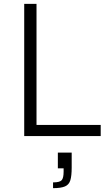

<svg xmlns="http://www.w3.org/2000/svg" viewBox="-20 -708 577 999"><path d="M106 0V-688H170V-58H504V0ZM256 271V241Q291 241 301 229.5Q311 218 311 185V168H281V86H353V164Q353 207 346 230Q339 253 318 262Q297 271 256 271Z"/></svg>

Font: Saira Light
Style: Regular
Weight: 300
Designer: Hector Gatti with collaboration of the Omnibus-Type team
Foundry: Omnibus-Type
Version: Version 1.100; ttfautohint (v1.8.3)